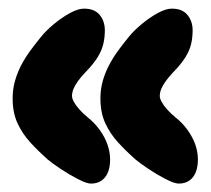

<svg xmlns="http://www.w3.org/2000/svg" viewBox="-20 -556 500 456"><path d="M404.5 -120Q394 -120 373.2 -130.8Q352.5 -141.5 332 -155.2Q311.5 -169 301.5 -177.5Q279 -197.5 260.2 -218Q241.5 -238.5 230 -263.5Q218.5 -288.5 218.5 -322Q218.5 -344 224 -363.5Q229.5 -383 238.8 -400.8Q248 -418.5 260 -435Q272 -451.5 285.5 -468Q298 -483.5 316.8 -499Q335.5 -514.5 354.8 -525Q374 -535.5 388 -535.5Q413 -535.5 425.2 -520.5Q437.5 -505.5 437.5 -484Q437.5 -466.5 433.8 -451Q430 -435.5 420 -419.5Q410 -403.5 391 -384Q381 -373.5 373.8 -363.5Q366.5 -353.5 363 -344.8Q359.5 -336 359.5 -328Q359.5 -322 364.2 -313.5Q369 -305 377.2 -295.8Q385.5 -286.5 396.5 -277.5Q413.5 -264 425.5 -247.2Q437.5 -230.5 443.8 -212.8Q450 -195 450 -177.5Q450 -150 438 -135Q426 -120 404.5 -120ZM196 -120Q185.5 -120 164.8 -130.8Q144 -141.5 123.5 -155.2Q103 -169 93 -177.5Q70.5 -197.5 51.8 -218Q33 -238.5 21.5 -263.5Q10 -288.5 10 -322Q10 -344 15.5 -363.5Q21 -383 30.2 -400.8Q39.5 -418.5 51.5 -435Q63.5 -451.5 77 -468Q89.5 -483.5 108.2 -499Q127 -514.5 146.2 -525Q165.5 -535.5 179.5 -535.5Q204.5 -535.5 216.8 -520.5Q229 -505.5 229 -484Q229 -466.5 225.2 -451Q221.5 -435.5 211.5 -419.5Q201.5 -403.5 182.5 -384Q172.5 -373.5 165.2 -363.5Q158 -353.5 154.5 -344.8Q151 -336 151 -328Q151 -322 155.8 -313.5Q160.5 -305 168.8 -295.8Q177 -286.5 188 -277.5Q205 -264 217 -247.2Q229 -230.5 235.2 -212.8Q241.5 -195 241.5 -177.5Q241.5 -150 229.5 -135Q217.5 -120 196 -120Z"/></svg>

Font: Gluten Thin Black
Style: Regular
Weight: 900
Version: Version 1.300